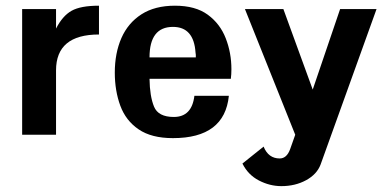

<svg xmlns="http://www.w3.org/2000/svg" viewBox="-20 -466 1330 664"><path d="M56.6 0V-434.6H173.8V-367.2Q196.3 -411.1 227.5 -428.7Q258.8 -446.3 322.3 -446.3V-346.7Q173.8 -346.7 173.8 -222.7V0Z M578.1 11.7Q503.9 11.7 459.5 -18.6Q415 -48.8 396 -100.6Q377 -152.3 377 -214.8Q377 -282.2 399.9 -334.5Q422.9 -386.7 469.2 -416.5Q515.6 -446.3 585 -446.3Q656.2 -446.3 698.7 -415Q741.2 -383.8 760.7 -333.5Q780.3 -283.2 780.3 -226.6Q780.3 -217.8 779.8 -209.5Q779.3 -201.2 778.3 -193.4H497.1Q498 -132.8 512.7 -97.2Q527.3 -61.5 581.1 -61.5Q643.6 -61.5 652.3 -134.8H771.5Q756.8 11.7 578.1 11.7ZM497.1 -267.6H657.2Q657.2 -272.5 657.2 -276.4Q657.2 -280.3 656.2 -284.2Q650.4 -373 578.1 -373Q497.1 -373 497.1 -267.6Z M953.1 177.7Q913.1 177.7 875.5 158.2Q837.9 138.7 818.4 99.6L891.6 41Q908.2 82 947.3 82Q971.7 82 983.4 49.8L1001 0L827.1 -434.6H960L1061.5 -156.2L1156.2 -434.6H1282.2L1088.9 102.5Q1076.2 136.7 1038.6 157.2Q1001 177.7 953.1 177.7Z"/></svg>

Font: Padauk Book
Style: Bold
Weight: 700
Designer: Debbi Hosken, Becca Hirsbrunner Spalinger
Foundry: SIL International
Version: Version 5.000